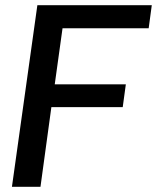

<svg xmlns="http://www.w3.org/2000/svg" viewBox="-20 -720 605 740"><path d="M26 0 124 -700H565L553 -611H221L191 -395H465L453 -307H178L136 0Z"/></svg>

Font: Host Grotesk Medium
Style: Italic
Weight: 500
Italic angle: -8°
Designer: Doğukan Karapınar based on Poppins by Indian Type Foundry, Jonny Pinhorn
Foundry: Element Type
Version: Version 1.001; ttfautohint (v1.8.4.7-5d5b)